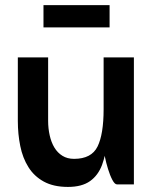

<svg xmlns="http://www.w3.org/2000/svg" viewBox="-20 -726 606 756"><path d="M151.2 -705.8H411.5V-618.2H151.2ZM169.5 -500V-249.8H50.2V-500ZM169.5 -250.2Q169.5 -220 175.8 -192.5Q182 -165 194.4 -144.6Q206.8 -124.2 226 -112.4Q245.2 -100.5 271.5 -100.5Q340.2 -100.5 364.1 -149.1Q388 -197.8 388 -296.2Q388 -296.2 397.4 -296.2Q406.8 -296.2 406.8 -296.2Q406.8 -230.5 402 -174.4Q397.2 -118.2 381.9 -76.9Q366.5 -35.5 334.4 -12.8Q302.2 10 247.5 10Q190.8 10 152.5 -11Q114.2 -32 91.8 -68.1Q69.2 -104.2 59.8 -151Q50.2 -197.8 50.2 -250.2ZM507.2 -500V0H440.5Q431.8 0 422.5 -17.5Q413.2 -35 405.4 -60.4Q397.5 -85.8 392.8 -109.8Q388 -133.8 388 -145.8V-500Z"/></svg>

Font: Haskoy
Style: Regular
Weight: 400
Designer: Ertekin Erdin
Foundry: Ertekin Erdin
Version: Version 1.500